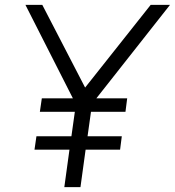

<svg xmlns="http://www.w3.org/2000/svg" viewBox="-20 -765 715 785"><path d="M243 0H309L330 -153H471L478 -208H338L352 -308H493L500 -363H374L675 -745H596L328 -407L153 -745H84L278 -363H151L143 -308H286L272 -208H129L121 -153H264Z"/></svg>

Font: Mluvka Light
Style: Italic
Weight: 300
Italic angle: -8°
Designer: Modified by Jiří Krblich, Original typeface by Gumpita Rahayu
Foundry: Gumpita Rahayu & Jiří Krblich
Version: Version 2.000;Glyphs 3.1.1 (3134)